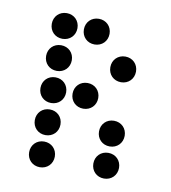

<svg xmlns="http://www.w3.org/2000/svg" viewBox="-62 -544 524 589"><g transform="rotate(10 200.0 -250.0)"><path d="M100 -410C123 -410 140 -427 140 -450C140 -473 123 -490 100 -490C77 -490 60 -473 60 -450C60 -427 77 -410 100 -410ZM200 -410C223 -410 240 -427 240 -450C240 -473 223 -490 200 -490C177 -490 160 -473 160 -450C160 -427 177 -410 200 -410ZM100 -310C123 -310 140 -327 140 -350C140 -373 123 -390 100 -390C77 -390 60 -373 60 -350C60 -327 77 -310 100 -310ZM300 -310C323 -310 340 -327 340 -350C340 -373 323 -390 300 -390C277 -390 260 -373 260 -350C260 -327 277 -310 300 -310ZM100 -210C123 -210 140 -227 140 -250C140 -273 123 -290 100 -290C77 -290 60 -273 60 -250C60 -227 77 -210 100 -210ZM200 -210C223 -210 240 -227 240 -250C240 -273 223 -290 200 -290C177 -290 160 -273 160 -250C160 -227 177 -210 200 -210ZM100 -110C123 -110 140 -127 140 -150C140 -173 123 -190 100 -190C77 -190 60 -173 60 -150C60 -127 77 -110 100 -110ZM300 -110C323 -110 340 -127 340 -150C340 -173 323 -190 300 -190C277 -190 260 -173 260 -150C260 -127 277 -110 300 -110ZM100 -10C123 -10 140 -27 140 -50C140 -73 123 -90 100 -90C77 -90 60 -73 60 -50C60 -27 77 -10 100 -10ZM300 -10C323 -10 340 -27 340 -50C340 -73 323 -90 300 -90C277 -90 260 -73 260 -50C260 -27 277 -10 300 -10Z"/></g></svg>

Font: TINY 5x3 80
Style: Regular
Weight: 200
Designer: Jack Halten Fahnestock
Foundry: Velvetyne Type Foundry
Version: Version 1.002;hotconv 1.0.109;makeotfexe 2.5.65596